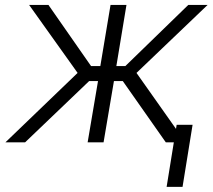

<svg xmlns="http://www.w3.org/2000/svg" viewBox="-20 -565 846 762"><path d="M1.4 0 288 -275.6 95.5 -545.5H172.2L341.3 -302.9H378.2L418.7 -545.5H481.9L441.8 -302.9H477.6L727.3 -545.5H804L521.7 -275.6L716.3 0H638.1L467.3 -243.3H432.2L391 0H327.8L369 -243.3H333.8L79.5 0ZM744.3 -69.6 704.5 176.5H641.3L681.1 -69.6Z"/></svg>

Font: Inter UI Light
Style: Italic
Weight: 300
Italic angle: 9.39999°
Designer: Rasmus Andersson
Foundry: rsms
Version: 3.2;8d6f07862